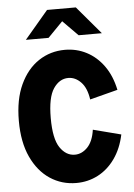

<svg xmlns="http://www.w3.org/2000/svg" viewBox="-62 -980 723 1037"><g transform="rotate(-5 300.0 -461.5)"><path d="M310 11Q231 11 167.5 -31Q104 -73 66.5 -153.5Q29 -234 29 -350Q29 -466 66.5 -546.5Q104 -627 167.5 -669Q231 -711 310 -711Q373 -711 427 -683Q481 -655 519.5 -601.5Q558 -548 574 -471L423 -432Q414 -495 383.5 -526.5Q353 -558 315 -558Q267 -558 234.5 -510Q202 -462 202 -350Q202 -238 234.5 -190Q267 -142 315 -142Q353 -142 383.5 -173.5Q414 -205 423 -268L574 -229Q558 -153 519.5 -99Q481 -45 427 -17Q373 11 310 11ZM105 -783 233 -934H389L517 -783H391L309 -866L228 -783Z"/></g></svg>

Font: Red Hat Mono
Style: Bold
Weight: 700
Monospace: yes
Designer: Pentagram, MCKL
Foundry: Pentagram, MCKL
Version: Version 1.023; ttfautohint (v1.8.3)